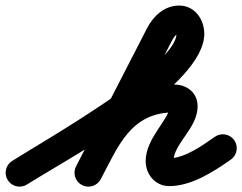

<svg xmlns="http://www.w3.org/2000/svg" viewBox="-69 -615 879 697"><path d="M-40.8 38.9C-25.9 62.5 5.3 69.6 28.9 54.8C196 -50.3 672.6 -303 672.6 -492.3C672.6 -544.8 637.7 -594.8 581.6 -594.8C528.7 -594.8 488.8 -558.2 465.3 -513.5C465.3 -513.5 465.3 -513.4 465.2 -513.3C465.1 -513.2 465.1 -513.1 465.1 -513.1C379.1 -345.8 293.1 -178.4 207.1 -11.1C194.3 13.7 204.1 44.2 228.9 56.9C253.7 69.7 284.2 59.9 296.9 35.1C382.9 -132.2 468.9 -299.6 554.9 -466.9C554.9 -466.9 554.9 -466.8 554.8 -466.7C554.7 -466.6 554.7 -466.5 554.7 -466.5C559 -474.7 569.9 -493.8 581.6 -493.8C583.9 -493.8 576.9 -494.2 574.9 -495.3C572.7 -496.4 571.6 -495.3 571.6 -492.3C571.6 -377.6 104.8 -112.3 -24.9 -30.8C-48.5 -15.9 -55.6 15.3 -40.8 38.9ZM296.6 35.8C359.2 -81.6 404.4 -207.1 562.8 -207.1C566.9 -207.1 564.7 -206.8 562.5 -207.8C557 -210.3 552.5 -214.9 549.8 -220.3C548.5 -223 547.4 -231.9 547.4 -228.9C547.4 -183.9 459.8 -113.8 459.8 -30.3C459.8 18.4 494.9 60.6 545.5 60.6C625.8 60.6 705.7 8.7 769 -35.6C791.8 -51.6 797.4 -83.1 781.4 -106C765.4 -128.8 733.9 -134.4 711 -118.4C667.6 -88 601.6 -40.4 545.5 -40.4C543.4 -40.4 549.6 -39.8 551.4 -39.1C555 -37.5 559 -34.6 560.6 -30.9C560.6 -30.8 560.7 -30.6 560.7 -30.5C560.8 -30.4 560.8 -30.2 560.8 -30.3C560.8 -93.3 648.4 -149.6 648.4 -228.9C648.4 -278.7 609.7 -308.1 562.8 -308.1C358.1 -308.1 289.8 -166.2 207.4 -11.8C194.3 12.8 203.6 43.4 228.2 56.6C252.8 69.7 283.4 60.4 296.6 35.8Z"/></svg>

Font: FRB American Cursive Guidelines Ultra
Style: Bold Italic
Weight: 1000
Italic angle: -25°
Version: Version 2.0;Modular Font Editor K font №1